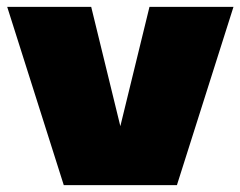

<svg xmlns="http://www.w3.org/2000/svg" viewBox="-20 -540 701 560"><path d="M166 0 1 -520H246L331 -172L416 -520H661L496 0Z"/></svg>

Font: Metropolitano Black
Style: Regular
Weight: 900
Designer: Fonts by Alex Slobzheninov & Chris M. Simpson / Changes by Cristiano Sobral
Foundry: Fonts by Alex Slobzheninov & Chris M. Simpson / Changes by Cristiano Sobral
Version: Version 1.00;August 30, 2020;FontCreator 13.0.0.2681 64-bit